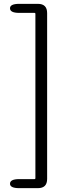

<svg xmlns="http://www.w3.org/2000/svg" viewBox="-20 -809 371 998"><path d="M80 169Q32 169 32 146Q32 122 80 122H159Q164 122 164 117V-737Q164 -742 159 -742H80Q32 -742 32 -766Q32 -789 80 -789H177Q225 -789 225 -741V121Q225 169 177 169Z"/></svg>

Font: Resource Han Rounded KR Normal
Style: Regular
Weight: 350
Designer: Cyano Hao (round all glyphs); Ryoko NISHIZUKA 西塚涼子 (kana, bopomofo & ideographs); Paul D. Hunt (Latin, Greek & Cyrillic)
Foundry: Cyano Hao
Version: 0.990